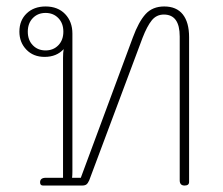

<svg xmlns="http://www.w3.org/2000/svg" viewBox="-20 -574 691 594"><path d="M104 -10Q104 -24 122 -24H175V-395Q175 -412 177 -422Q155 -398 118 -398Q83 -398 61.5 -420.5Q40 -443 40 -476Q40 -511 62.5 -532.5Q85 -554 121 -554Q159 -554 181.5 -530.5Q204 -507 204 -470V-44Q204 -31 203 -24H230L391 -458Q409 -507 430.5 -530.5Q452 -554 488 -554Q526 -554 545.5 -529.5Q565 -505 565 -459V-11Q565 0 551 0Q536 0 536 -16V-461Q536 -529 487 -529Q464 -529 449.5 -511Q435 -493 421 -457L256 -16Q252 -7 247.5 -3.5Q243 0 234 0H113Q104 0 104 -10ZM176 -476Q176 -502 160.5 -518Q145 -534 121 -534Q97 -534 81.5 -518Q66 -502 66 -476Q66 -450 81.5 -434Q97 -418 121 -418Q145 -418 160.5 -434Q176 -450 176 -476Z"/></svg>

Font: Maitree ExtraLight
Style: Regular
Weight: 275
Designer: CadsonDemak Team
Foundry: CadsonDemak
Version: Version 1.003